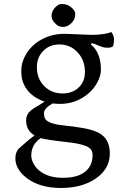

<svg xmlns="http://www.w3.org/2000/svg" viewBox="-20 -686 623 968"><path d="M245.6 -164.6Q201.7 -139.6 201.7 -116.2Q201.7 -89.8 213.9 -79.6Q236.3 -60.5 294.9 -54.4Q353.5 -48.3 399.4 -40.3Q445.3 -32.2 475.1 -17.6Q533.7 11.7 533.7 87.4Q533.7 164.1 465.8 211.9Q396.5 261.7 287.1 261.7Q179.2 261.7 113.8 210.9Q57.6 167.5 57.6 112.8Q57.6 75.2 83 56.2L111.3 30.8Q128.9 15.6 154.3 -3.4Q111.8 -27.3 111.8 -79.1Q111.8 -109.9 136.7 -129.9Q148.4 -139.6 166 -149.4L205.1 -173.3Q122.1 -202.1 96.2 -270.5Q87.4 -293.5 87.4 -330.6Q87.4 -367.7 106.4 -403.8Q125.5 -439.9 156.2 -464.8Q219.7 -515.6 305.7 -515.6L438.5 -510.3Q506.3 -510.3 541.5 -524.4Q554.7 -506.3 554.7 -489.7Q554.7 -465.8 549.3 -452.1Q539.1 -445.3 523.7 -445.3Q508.3 -445.3 498.5 -448.2Q488.8 -451.2 479.5 -455.1Q455.6 -466.3 441.9 -468.3L438.5 -460.9Q474.6 -433.1 485.4 -376Q488.8 -359.9 488.8 -332.8Q488.8 -305.7 471.7 -272.5Q454.6 -239.3 425.8 -214.8Q364.3 -162.1 281.2 -162.1Q267.6 -162.1 245.6 -164.6ZM294.9 -214.8Q319.3 -214.8 339.4 -221.9Q359.4 -229 374.5 -242.7Q408.2 -272.9 408.2 -322.8Q408.2 -384.3 369.1 -424.3Q332 -461.9 279.8 -461.9Q229.5 -461.9 197.3 -428.7Q166 -396.5 166 -347.2Q166 -288.1 204.1 -251Q241.2 -214.8 294.9 -214.8ZM137.7 97.7Q137.7 116.2 147.7 136.7Q157.7 157.2 177.7 173.8Q221.2 210.4 297.4 210.4Q377 210.4 415 174.8Q446.8 145.5 446.8 94.7Q446.8 63 412.1 49.8Q380.4 37.1 315.9 30.3Q213.4 18.6 185.1 10.3Q137.7 43 137.7 97.7ZM256.3 -646.5Q273.9 -666 290.5 -666Q307.1 -666 318.4 -661.6Q329.6 -657.2 338.9 -649.4Q359.4 -632.3 359.4 -616.5Q359.4 -600.6 354.5 -589.8Q349.6 -579.1 340.8 -570.3Q321.8 -550.3 297.9 -550.3Q277.3 -550.3 263.9 -562.5Q250.5 -574.7 245.1 -585Q239.7 -595.2 239.7 -606Q239.7 -616.7 244.1 -627.4Q248.5 -638.2 256.3 -646.5Z"/></svg>

Font: Trykker
Style: Regular
Weight: 400
Designer: Magnus Gaarde
Foundry: Magnus Gaarde
Version: Version 1.001